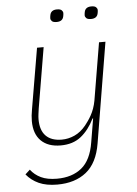

<svg xmlns="http://www.w3.org/2000/svg" viewBox="-61 -754 721 1012"><g transform="rotate(-5 300.0 -248.0)"><path d="M201 212Q143 212 103.5 194Q64 176 38 144L63 121Q84 149 117.5 165Q151 181 202 181Q282 181 332.5 140Q383 99 398 6L419 -119H416Q387 -60 344.5 -26Q302 8 237 8Q170 8 133 -28.5Q96 -65 96 -133Q96 -161 102 -193L157 -516H192L138 -196Q136 -182 134 -167Q132 -152 132 -139Q132 -81 161 -51.5Q190 -22 245 -22Q280 -22 313 -37Q346 -52 373 -85Q380 -94 389 -106.5Q398 -119 407 -135Q416 -151 423 -170.5Q430 -190 434 -212L485 -516H519L431 14Q414 117 354.5 164.5Q295 212 201 212ZM272 -642Q254 -642 247 -649Q240 -656 240 -664Q240 -668 240.5 -672Q241 -676 242 -681Q247 -708 279 -708Q297 -708 304 -701Q311 -694 311 -686Q311 -682 310.5 -678Q310 -674 309 -669Q304 -642 272 -642ZM454 -642Q436 -642 429 -649Q422 -656 422 -664Q422 -668 422.5 -672Q423 -676 424 -681Q429 -708 461 -708Q479 -708 486 -701Q493 -694 493 -686Q493 -682 492.5 -678Q492 -674 491 -669Q486 -642 454 -642Z"/></g></svg>

Font: IBM Plex Mono ExtraLight
Style: Italic
Weight: 200
Italic angle: -9°
Monospace: yes
Designer: Mike Abbink, Paul van der Laan, Pieter van Rosmalen
Foundry: Bold Monday
Version: Version 2.3